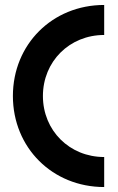

<svg xmlns="http://www.w3.org/2000/svg" viewBox="-20 -740 477 774"><path d="M400 14V-107C260 -107 153 -214 153 -353C153 -492 260 -599 400 -599V-720C191 -720 32 -561 32 -353C32 -145 191 14 400 14Z"/></svg>

Font: Lineal
Style: Bold
Weight: 700
Designer: Created by Frank Adebiaye with contributions from Anton Moglia & Ariel Martín Pérez
Created by Frank ADEBIAYE with FontF
Foundry: Velvetyne Type Foundry
Version: Version 2.000;Glyphs 3.2 (3227)